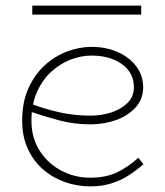

<svg xmlns="http://www.w3.org/2000/svg" viewBox="-20 -650 588 684"><path d="M301 14Q256 14 212.5 -1Q169 -16 134.5 -45.5Q100 -75 79.5 -119Q59 -163 59 -220Q59 -286 81 -335Q103 -384 139 -417Q175 -450 219 -466.5Q263 -483 306 -483Q358 -483 399.5 -464.5Q441 -446 465.5 -413.5Q490 -381 490 -339Q490 -296 462.5 -266.5Q435 -237 392.5 -222Q350 -207 303 -207Q243 -207 189.5 -221.5Q136 -236 86 -253L85 -282Q135 -263 189 -250.5Q243 -238 303 -238Q340 -238 375 -249Q410 -260 433.5 -282.5Q457 -305 457 -339Q457 -391 414.5 -421.5Q372 -452 306 -452Q268 -452 230 -437Q192 -422 161 -393Q130 -364 111 -320.5Q92 -277 92 -220Q92 -158 122 -112Q152 -66 199.5 -41.5Q247 -17 301 -17Q359 -17 399 -37Q439 -57 473 -88L491 -65Q466 -43 438 -25Q410 -7 376.5 3.5Q343 14 301 14ZM483 -630V-598H95V-630Z"/></svg>

Font: BioRhyme ExtraLight
Style: Regular
Weight: 250
Designer: Aoife Mooney
Foundry: Aoife Mooney Type
Version: Version 1.600;gftools[0.9.33]